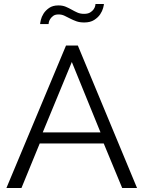

<svg xmlns="http://www.w3.org/2000/svg" viewBox="-20 -937 716 957"><path d="M309 -710H368L663 0H589L497 -222H178L87 0H12ZM481 -277 338 -628 193 -277ZM400 -825Q377 -825 360.5 -831Q344 -837 329.5 -844.5Q315 -852 301.5 -858.5Q288 -865 272 -865Q255 -865 245.5 -858Q236 -851 230.5 -842.5Q225 -834 223.5 -826.5Q222 -819 222 -817H180Q180 -822 183.5 -837.5Q187 -853 197 -869Q207 -885 225 -897.5Q243 -910 271 -910Q292 -910 307.5 -903.5Q323 -897 337 -889Q351 -881 365.5 -874.5Q380 -868 399 -868Q418 -868 429.5 -875Q441 -882 447 -891Q453 -900 454.5 -907.5Q456 -915 456 -917H498Q498 -912 494 -897Q490 -882 479.5 -866Q469 -850 449.5 -837.5Q430 -825 400 -825Z"/></svg>

Font: Oxford Sans
Style: Regular
Weight: 400
Designer: Matt McInerney, Pablo Impallari, Rodrigo Fuenzalida
Foundry: Matt McInerney, Pablo Impallari, Rodrigo Fuenzalida
Version: Version 3.000g; ttfautohint (v1.5) -l 8 -r 28 -G 28 -x 14 -D